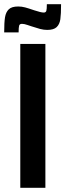

<svg xmlns="http://www.w3.org/2000/svg" viewBox="-52 -898 312 918"><path d="M45 -688H165V0H45ZM35 -867Q52 -867 68.5 -862.5Q85 -858 111 -849Q144 -838 157 -838Q167 -838 169.5 -846Q172 -854 172 -878H240Q240 -830 236.5 -806Q233 -782 219 -768.5Q205 -755 174 -755Q157 -755 140 -759.5Q123 -764 99 -772Q95 -773 79.5 -778.5Q64 -784 53 -784Q42 -784 39.5 -775.5Q37 -767 37 -743H-32Q-32 -791 -28 -815.5Q-24 -840 -10 -853.5Q4 -867 35 -867Z"/></svg>

Font: Saira ExtraCondensed
Style: Bold
Weight: 700
Width: 2
Designer: Hector Gatti with collaboration of the Omnibus-Type team
Foundry: Omnibus-Type
Version: Version 0.072; ttfautohint (v1.8)